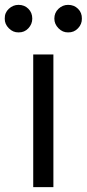

<svg xmlns="http://www.w3.org/2000/svg" viewBox="-83 -770 357 790"><path d="M53.7 0V-545.9H136.7V0ZM-6.8 -636.7Q-29.3 -636.2 -46.6 -653.6Q-64 -670.9 -63.5 -693.4Q-64 -717.8 -46.6 -733.9Q-29.3 -750 -6.8 -750Q17.6 -750 33.7 -733.9Q49.8 -717.8 49.8 -693.4Q49.8 -670.9 33.7 -653.6Q17.6 -636.2 -6.8 -636.7ZM197.3 -636.7Q174.8 -636.2 157.7 -653.6Q140.6 -670.9 140.6 -693.4Q140.6 -717.8 157.7 -733.9Q174.8 -750 197.3 -750Q221.7 -750 238 -733.9Q254.4 -717.8 253.9 -693.4Q254.4 -670.9 238 -653.6Q221.7 -636.2 197.3 -636.7Z"/></svg>

Font: Inter Tight
Style: Regular
Weight: 400
Designer: Rasmus Andersson
Foundry: rsms
Version: Version 3.002